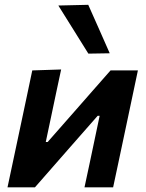

<svg xmlns="http://www.w3.org/2000/svg" viewBox="-20 -798 620 818"><path d="M12 0Q23.5 -54.5 34.2 -104.5Q45 -154.5 58 -216.5L68.5 -266Q84 -338 95 -391Q106 -444 117.5 -498L240.5 -502Q230 -453 220 -406.2Q210 -359.5 197 -297L175 -193H183L303 -329.5Q338.5 -370 376 -412.8Q413.5 -455.5 451 -498H567.5Q556 -443.5 545 -391.5Q534 -339.5 518.5 -266L508 -216.5Q495 -155 484.2 -104.2Q473.5 -53.5 462 0H340Q351 -51 360.8 -97.2Q370.5 -143.5 382.5 -200L404.5 -304.5H396L280.5 -173Q243 -130 205 -86.8Q167 -43.5 129 0ZM356.5 -569.5Q326 -619 293.5 -670.5Q261 -722 228.5 -774.5L356 -777.5Q379 -726 401.8 -674.5Q424.5 -623 447.5 -571Z"/></svg>

Font: Commissioner SemiBold
Style: Italic
Weight: 600
Italic angle: -12°
Designer: Kostas Bartsokas
Foundry: Kostas Bartsokas
Version: Version 1.000; ttfautohint (v1.8.3)